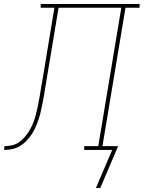

<svg xmlns="http://www.w3.org/2000/svg" viewBox="-76 -755 723 967"><path d="M429 192H407L489 0H348V-19H419L535 -716H219L155 -332Q154 -327 153.5 -322.5Q153 -318 152 -314Q149 -294 145.5 -274Q142 -254 138 -234Q134 -214 129.5 -194Q125 -174 118.5 -154.5Q112 -135 103.5 -115.5Q95 -96 83.5 -78.5Q72 -61 56.5 -45Q41 -29 23 -18.5Q5 -8 -15.5 -4Q-36 0 -56 0L-53 -19Q-35 -19 -16.5 -23Q2 -27 18 -37.5Q34 -48 47 -63Q60 -78 70 -94Q80 -110 87.5 -127.5Q95 -145 100.5 -163Q106 -181 110 -199Q114 -217 117.5 -235Q121 -253 124 -271Q127 -289 130 -307Q131 -314 132 -321Q133 -328 135 -335L198 -716H129V-735H627V-716H556L440 -19H519Z"/></svg>

Font: Iosevka Slab Thin Extended
Style: Italic
Weight: 100
Width: 7
Italic angle: -9°
Monospace: yes
Designer: Belleve Invis
Foundry: Belleve Invis
Version: Version 11.1.0; ttfautohint (v1.8.3)